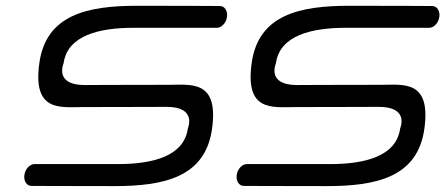

<svg xmlns="http://www.w3.org/2000/svg" viewBox="-20 -632 1512 652"><path d="M551.7 -344C382.4 -344 268.5 -343.2 268.5 -343.2C163.1 -342.9 195.7 -415.3 196 -417.4C209.2 -511.5 316.3 -537.6 433.2 -537.6C550.2 -537.6 716.3 -537.5 716.3 -537.5C732 -537.5 747.9 -553.7 750.9 -574.6C753.8 -595.5 742.5 -611.6 726.9 -611.6C726.9 -611.6 614 -612.4 445.8 -612.4C277.5 -612.4 136.8 -582.6 113.7 -418.3C90.1 -250.9 185 -268.4 262 -268.4C431.3 -268.4 544.6 -269.3 545.1 -269.1C650.5 -269.3 617.9 -197 617.7 -195C604.4 -100.9 497.4 -74.8 380.4 -74.8C263.5 -74.8 97.4 -74.8 97.4 -74.8C81.6 -74.8 65.7 -58.7 62.8 -37.8C59.9 -16.9 71.1 -0.7 86.8 -0.7C86.8 -0.7 199.7 0 367.9 0C536.2 0 676.9 -29.8 700 -194.1C723.5 -361.5 628.7 -344 551.7 -344Z M1272.7 -344C1103.4 -344 989.5 -343.2 989.5 -343.2C884.1 -342.9 916.7 -415.3 917 -417.4C930.2 -511.5 1037.3 -537.6 1154.2 -537.6C1271.2 -537.6 1437.3 -537.5 1437.3 -537.5C1453 -537.5 1468.9 -553.7 1471.9 -574.6C1474.8 -595.5 1463.5 -611.6 1447.9 -611.6C1447.9 -611.6 1335 -612.4 1166.8 -612.4C998.5 -612.4 857.8 -582.6 834.7 -418.3C811.1 -250.9 906 -268.4 983 -268.4C1152.3 -268.4 1265.6 -269.3 1266.1 -269.1C1371.5 -269.3 1338.9 -197 1338.7 -195C1325.4 -100.9 1218.4 -74.8 1101.4 -74.8C984.5 -74.8 818.4 -74.8 818.4 -74.8C802.6 -74.8 786.7 -58.7 783.8 -37.8C780.9 -16.9 792.1 -0.7 807.8 -0.7C807.8 -0.7 920.7 0 1088.9 0C1257.2 0 1397.9 -29.8 1421 -194.1C1444.5 -361.5 1349.7 -344 1272.7 -344Z"/></svg>

Font: Hi.
Style: Tall Oblique
Weight: 400
Designer: Mew Too, Robert Jablonski
Foundry: Cannot Into Space Fonts
Version: Version 1.996